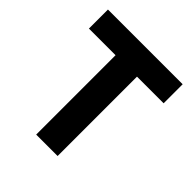

<svg xmlns="http://www.w3.org/2000/svg" viewBox="-190 -831 963 963"><g transform="rotate(45 292.0 -349.0)"><path d="M368 -563V0H216V-563H27V-698H557V-563Z"/></g></svg>

Font: Aneliza ExtraBold
Style: Regular
Weight: 800
Designer: Mike Abbink, Paul van der Laan, Pieter van Rosmalen
Foundry: Bold Monday
Version: Version 3.001;September 8, 2019;FontCreator 11.5.0.2425 64-b